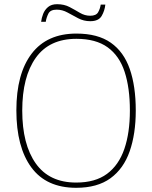

<svg xmlns="http://www.w3.org/2000/svg" viewBox="-20 -885 726 915"><path d="M343 10Q201 10 129.5 -87Q58 -184 58 -359Q58 -534 131 -629.5Q204 -725 344 -725Q446 -725 508 -681.5Q570 -638 598.5 -556Q627 -474 627 -358Q627 -247 598 -164Q569 -81 506.5 -35.5Q444 10 343 10ZM343 -15Q434 -15 490 -56.5Q546 -98 572.5 -175Q599 -252 599 -358Q599 -466 574 -542.5Q549 -619 493 -659.5Q437 -700 344 -700Q215 -700 150.5 -609.5Q86 -519 86 -358Q86 -197 150.5 -106Q215 -15 343 -15ZM410 -784Q379 -784 352.5 -798Q326 -812 301.5 -825.5Q277 -839 250 -839Q220 -839 210.5 -820Q201 -801 198 -781H176Q178 -799 185.5 -818.5Q193 -838 209 -851.5Q225 -865 252 -865Q286 -865 311.5 -851.5Q337 -838 360.5 -824Q384 -810 410 -810Q438 -810 447.5 -826.5Q457 -843 460 -863H482Q479 -834 464.5 -809Q450 -784 410 -784Z"/></svg>

Font: Noto Serif Thin
Style: Regular
Weight: 100
Designer: Monotype Design Team
Foundry: Monotype Imaging Inc.
Version: Version 2.015